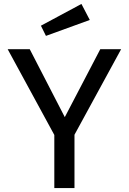

<svg xmlns="http://www.w3.org/2000/svg" viewBox="-20 -957 655 977"><path d="M596.4 -706.7 359 -271.3V0H256.4V-270.3L19 -706.7H131.3L309.7 -361L490.3 -706.7ZM188.2 -826.2 394.4 -936.9 436.9 -855.4 213.8 -774.4Z"/></svg>

Font: Fira Code Fixed Retina
Style: Regular
Weight: 450
Monospace: yes
Designer: Carrois Corporate, Edenspiekermann AG, Nikita Prokopov
Foundry: Carrois Corporate, Edenspiekermann AG, Nikita Prokopov
Version: Version 5.002